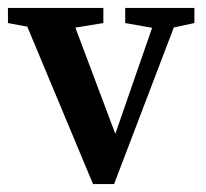

<svg xmlns="http://www.w3.org/2000/svg" viewBox="-23 -460 517 483"><path d="M211 3 26 -440H148L277 -97H258L377 -440H433L264 3ZM-3 -402V-440H237V-402L139 -386H83ZM292 -402V-440H466V-402L396 -387H377Z"/></svg>

Font: Lisu Bosa
Style: Bold
Weight: 700
Designer: David Morse, Annie Olsen, Victor Gaultney, Frank Grießhammer (Latin)
Foundry: SIL International
Version: Version 2.000